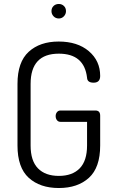

<svg xmlns="http://www.w3.org/2000/svg" viewBox="-20 -940 581 966"><path d="M418 -549Q404 -670 276 -670Q134 -670 134 -518V-208Q134 -131 171 -93Q208 -55 276 -55Q344 -55 381 -93Q418 -131 418 -208V-327H284Q273 -327 266.5 -335.5Q260 -344 260 -356Q260 -367 266.5 -375.5Q273 -384 284 -384H460Q484 -384 484 -358V-208Q484 -97 427.5 -45.5Q371 6 276 6Q181 6 124.5 -45.5Q68 -97 68 -208V-518Q68 -628 124.5 -679.5Q181 -731 275 -731Q370 -731 427 -682.5Q484 -634 484 -558Q484 -524 451 -524Q419 -524 418 -549ZM276 -920Q291 -920 301.5 -910Q312 -900 312 -884Q312 -869 301.5 -858Q291 -847 276 -847Q260 -847 249.5 -858Q239 -869 239 -884Q239 -900 249.5 -910Q260 -920 276 -920Z"/></svg>

Font: Dosis
Style: Regular
Weight: 400
Designer: Edgar Tolentino, Pablo Impallari, Igino Marini
Foundry: Edgar Tolentino, Pablo Impallari, Igino Marini
Version: Version 1.007